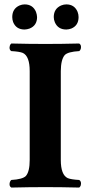

<svg xmlns="http://www.w3.org/2000/svg" viewBox="-20 -843 407 865"><path d="M113.8 -522.9Q113.8 -589.8 83 -604.5Q67.9 -610.8 30.8 -612.8Q19.5 -619.6 24.4 -637.2Q26.9 -644 30.8 -647Q110.4 -645 185.1 -645Q256.8 -645 336.9 -647Q348.1 -640.1 343.8 -622.6Q341.3 -615.7 336.9 -612.8Q285.6 -609.9 271.5 -594.7Q254.4 -574.7 253.9 -522.9V-122.1Q253.9 -55.2 285.2 -40.5Q300.3 -34.2 336.9 -32.2Q348.1 -25.4 343.8 -7.8Q341.3 -1 336.9 2Q256.8 0 185.1 0Q111.3 0 30.8 2Q19.5 -4.9 24.4 -22.5Q26.9 -29.3 30.8 -32.2Q82 -35.2 96.7 -50.3Q113.8 -70.3 113.8 -122.1ZM35.2 -766.1Q35.2 -803.7 67.9 -818.4Q79.6 -823.2 90.8 -823.2Q127.9 -823.2 142.1 -789.6Q146.5 -777.8 147 -766.1Q147 -728 113.3 -714.4Q102.1 -710.4 90.8 -710Q52.7 -710 39.1 -743.7Q35.2 -754.9 35.2 -766.1ZM222.2 -766.1Q222.2 -803.7 255.4 -818.4Q267.1 -823.2 278.8 -823.2Q315.4 -823.2 329.6 -789.6Q334 -777.8 334 -766.1Q334 -728 301.3 -714.4Q290.5 -710.4 278.8 -710Q241.2 -710 227.1 -742.7Q222.2 -754.4 222.2 -766.1Z"/></svg>

Font: Linux Libertine O
Style: Bold
Weight: 700
Designer: Philipp H. Poll
Foundry: Philipp H. Poll
Version: Version 5.0.0